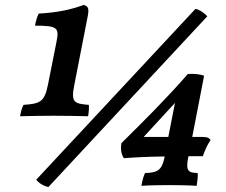

<svg xmlns="http://www.w3.org/2000/svg" viewBox="-20 -750 914 778"><path d="M337 -279C340 -296 341 -312 340 -325C280 -330 267 -335 281 -405L336 -687C341 -715 338 -725 319 -730C265 -710 210 -699 137 -695C129 -679 125 -664 122 -646C214 -646 220 -637 209 -581L174 -405C160 -334 139 -330 75 -325C68 -312 64 -294 61 -279C100 -280 155 -281 197 -281C240 -281 296 -280 337 -279ZM772 -714 127 -22C134 -11 154 3 176 8L820 -684C809 -696 790 -711 772 -714ZM744 -117H802C810 -141 821 -165 833 -182C828 -192 819 -195 801 -195H759L807 -443C789 -450 763 -452 741 -450C654 -350 560 -257 472 -170C468 -146 471 -125 482 -109C521 -112 572 -115 647 -116L646 -109C635 -58 615 -50 568 -49C562 -39 556 -15 553 3C577 1 633 0 665 0C696 0 750 1 777 3C779 -15 783 -36 781 -49C745 -50 732 -55 742 -109ZM562 -195 689 -333 662 -195Z"/></svg>

Font: Vollkorn Semibold
Style: Italic
Weight: 600
Italic angle: -11°
Designer: Friedrich Althausen
Foundry: Friedrich Althausen
Version: Version 4.015;PS 004.015;hotconv 1.0.88;makeotf.lib2.5.64775